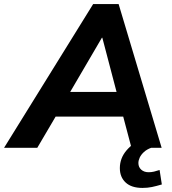

<svg xmlns="http://www.w3.org/2000/svg" viewBox="-69 -725 842 942"><path d="M-49 0 388 -705H513L724 0H576L527 -185L572 -153H166L221 -182L114 0ZM431 -540 259 -246 237 -274H541L511 -243L433 -540ZM630 197Q576 197 547.5 170.5Q519 144 519 100Q519 51 552 12.5Q585 -26 635 -45L673 0Q651 8 637 21Q623 34 616.5 48Q610 62 610 75Q610 95 624 107.5Q638 120 660 120Q674 120 686.5 117Q699 114 714 109L725 180Q698 188 676.5 192.5Q655 197 630 197Z"/></svg>

Font: Nunito Sans 12pt ExtraLight 12pt ExtraBold
Style: Italic
Weight: 800
Italic angle: -9°
Version: Version 3.101;gftools[0.9.27]